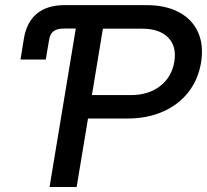

<svg xmlns="http://www.w3.org/2000/svg" viewBox="-20 -748 828 768"><path d="M62 -509.8 75.7 -594.2Q86.4 -659.2 127.4 -693.4Q168.5 -727.5 239.3 -727.5H564.9Q642.6 -727.5 695.8 -699.2Q749 -670.9 772.2 -619.1Q795.4 -567.4 784.2 -497.6Q772.5 -428.2 732.4 -377.9Q692.4 -327.6 629.9 -300.8Q567.4 -273.9 489.7 -273.9H332L286.6 0H178.2L283.2 -633.8H236.3Q208 -633.8 193.8 -622.8Q179.7 -611.8 176.3 -587.9L163.1 -509.8ZM347.7 -367.7H503.4Q573.7 -367.7 620.4 -403.6Q667 -439.5 677.2 -501Q687.5 -562.5 652.6 -597.9Q617.7 -633.3 547.4 -633.3H391.6Z"/></svg>

Font: Inter Display Medium
Style: Italic
Weight: 500
Italic angle: -9.39999°
Designer: Rasmus Andersson
Foundry: rsms
Version: Version 4.000;git-a52131595